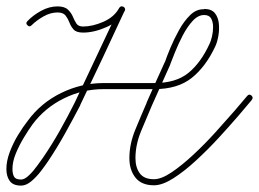

<svg xmlns="http://www.w3.org/2000/svg" viewBox="-23 -571 811 601"><path d="M63 -492Q56 -498 63 -505Q80 -523 105.5 -537Q131 -551 157 -551Q179 -551 189.5 -541Q200 -531 205 -519Q210 -507 216 -497.5Q222 -488 237 -488Q267 -488 301 -503Q335 -518 350 -546Q355 -554 363 -549Q372 -545 367 -536Q350 -504 311 -486.5Q272 -469 237 -469Q216 -469 207.5 -478.5Q199 -488 194.5 -500Q190 -512 182.5 -522Q175 -532 157 -532Q135 -532 113 -519.5Q91 -507 76 -492Q69 -485 63 -492ZM350 -545Q354 -554 363 -550Q371 -546 367 -537Q333 -463 298 -389Q263 -315 228 -242Q228 -242 228 -242Q228 -241 228 -241Q205 -197 180.5 -153Q156 -109 128 -67Q120 -55 106 -36.5Q92 -18 75.5 -4Q59 10 43 10Q18 10 7.5 -4.5Q-3 -19 -3 -42Q-3 -67 7.5 -95Q18 -123 33.5 -148.5Q49 -174 64 -193Q105 -249 168.5 -280Q232 -311 301 -311Q340 -311 380 -311Q420 -311 460 -311Q528 -311 567 -343Q606 -375 633 -434Q637 -442 640.5 -456.5Q644 -471 644 -486.5Q644 -502 638 -513Q632 -524 616 -524Q616 -524 616 -524Q616 -524 616 -524Q597 -524 580 -505.5Q563 -487 549 -460Q535 -433 525 -408Q515 -383 510 -370Q510 -370 510 -369Q510 -369 510 -369Q496 -337 481.5 -305.5Q467 -274 453 -242Q453 -242 453 -242Q453 -242 453 -242Q437 -205 419 -161.5Q401 -118 401 -76Q401 -47 414.5 -28.5Q428 -10 459 -10Q482 -10 514 -31.5Q546 -53 582 -86.5Q618 -120 651.5 -157Q685 -194 711.5 -224.5Q738 -255 751 -271Q751 -271 751 -271Q751 -271 751 -271Q757 -278 764 -272Q771 -266 765 -258Q751 -241 723.5 -209Q696 -177 661.5 -139.5Q627 -102 590 -68Q553 -34 519 -12.5Q485 9 459 9Q420 9 401 -15Q382 -39 382 -76Q382 -120 400.5 -165Q419 -210 436 -249Q436 -249 436 -250Q436 -250 436 -250Q450 -281 464 -313Q478 -345 493 -377Q493 -377 493 -377Q493 -376 493 -376Q499 -394 510.5 -421.5Q522 -449 537.5 -477Q553 -505 572.5 -524Q592 -543 616 -542Q616 -542 616 -542Q616 -543 616 -543Q639 -543 649.5 -530Q660 -517 662 -497.5Q664 -478 660.5 -458.5Q657 -439 651 -426Q621 -362 577 -327Q533 -292 460 -292Q420 -292 380 -292Q340 -292 301 -292Q236 -292 177 -263Q118 -234 79 -182Q66 -164 51.5 -140Q37 -116 26.5 -90.5Q16 -65 16 -42Q16 -27 21 -18Q26 -9 43 -9Q54 -9 68 -22.5Q82 -36 94 -53Q106 -70 112 -78Q140 -119 164.5 -162.5Q189 -206 211 -250Q211 -250 211 -250Q211 -250 211 -250Q246 -324 280.5 -397.5Q315 -471 350 -545Q350 -545 350 -545Q350 -545 350 -545Z"/></svg>

Font: FRB American Cursive Guidelines Arrows Extralight
Style: Italic
Weight: 200
Italic angle: -25°
Version: Version 2.0;Modular Font Editor K font №1